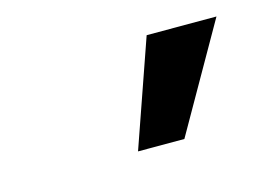

<svg xmlns="http://www.w3.org/2000/svg" viewBox="-41 -845 398 293"><g transform="rotate(-15 158.0 -698.0)"><path d="M206.1 -781.7H316.4L220.7 -613.8H147.5Z"/></g></svg>

Font: Roboto Medium
Style: Italic
Weight: 500
Italic angle: -12°
Designer: Google
Version: Version 2.134; 2016